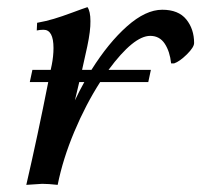

<svg xmlns="http://www.w3.org/2000/svg" viewBox="-20 -518 564 538"><path d="M400.9 -417.5Q354.5 -417.5 284.2 -322.3H402.8L395.5 -288.1H260.7Q220.2 -225.1 188.2 -148.9Q156.2 -72.8 141.6 0Q115.7 -2.9 98.1 -2.9L53.7 0Q85.9 -139.2 115.2 -288.1H63.5L70.8 -322.3H122.1Q122.6 -324.2 123.5 -329.1Q124.5 -334 125 -335.9Q129.9 -360.8 129.9 -383.3Q129.9 -434.6 102.1 -434.6Q91.8 -434.6 83 -432.6L84 -454.1Q108.4 -458.5 130.6 -465.1Q152.8 -471.7 182.9 -482.9Q212.9 -494.1 225.1 -498Q233.4 -486.3 233.4 -459Q233.9 -432.1 224.6 -388.2L210 -322.3H236.3Q283.7 -397.9 335.9 -444.3Q388.2 -490.7 434.6 -490.7Q480 -490.7 502 -463.6Q523.9 -436.5 523.9 -397.5Q523.9 -385.7 503.7 -365.7Q483.4 -345.7 467.8 -340.3H459.5Q456.1 -373.5 441.7 -395.5Q427.2 -417.5 400.9 -417.5ZM189.9 -236.8Q202.1 -262.7 216.3 -288.1H202.1Q200.2 -279.3 196 -262.5Q191.9 -245.6 189.9 -236.8Z"/></svg>

Font: Flanker
Style: Italic
Weight: 400
Italic angle: -12°
Designer: Flanker
Version: Version 2.027